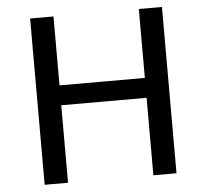

<svg xmlns="http://www.w3.org/2000/svg" viewBox="-52 -773 877 827"><g transform="rotate(-5 387.0 -359.5)"><path d="M108 -719H209V-421H578V-719H678V0H578V-335H209V0H108Z"/></g></svg>

Font: Nebula Sans Medium
Style: Regular
Weight: 500
Designer: Paul D. Hunt for Adobe (as Source Sans)
Foundry: Nebula Entertainment & Broadcasting LLC
Version: Version 1.010